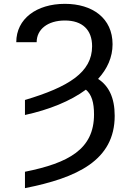

<svg xmlns="http://www.w3.org/2000/svg" viewBox="-20 -757 674 990"><path d="M108.7 -241.5V-164.1C233.7 -191.4 343.4 -235.8 422.9 -294.7C452.4 -269.9 464.8 -228.7 464.8 -166.9C464.8 12.8 333.5 83.5 108.7 128.6V213.1C376.4 160.2 571.4 70.3 571.4 -159.8C571.4 -253.9 540.5 -314.6 485.8 -350.1C533.4 -402 560.4 -462 560.4 -528.8C560.4 -663 457 -737.2 314.6 -737.2C168.7 -737.2 63.9 -660.2 63.9 -539.4H169C169 -605.8 226.2 -651.3 314.6 -651.3C404.8 -651.3 454.9 -603.3 454.9 -518.5C454.9 -383.9 333.5 -308.6 108.7 -241.5Z"/></svg>

Font: Margiela Sans Text
Style: Regular
Weight: 400
Designer: Stefan Endress, Andreas Faust
Version: Version 1.100;FEAKit 1.0